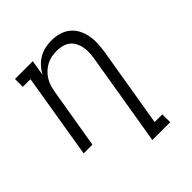

<svg xmlns="http://www.w3.org/2000/svg" viewBox="-203 -670 1006 1006"><g transform="rotate(-45 300.0 -166.5)"><path d="M346 205 432 -312Q435 -332 436 -352.5Q437 -373 433.5 -392Q430 -411 421 -428.5Q412 -446 397 -458Q382 -470 362.5 -475Q343 -480 323 -480Q323 -480 323 -480Q323 -480 323 -480Q303 -480 284 -476.5Q265 -473 247 -463.5Q229 -454 214 -440Q199 -426 188.5 -409Q178 -392 172 -373Q166 -354 163 -335L107 0H42L120 -472H63V-530H195L181 -444Q193 -466 210 -484.5Q227 -503 248.5 -515.5Q270 -528 293.5 -533Q317 -538 341 -538Q369 -538 396 -530.5Q423 -523 444 -506.5Q465 -490 478 -466Q491 -442 496.5 -415Q502 -388 501 -359.5Q500 -331 496 -302L421 147H478V205Z"/></g></svg>

Font: Iosevka Slab Light Extended
Style: Italic
Weight: 300
Width: 7
Italic angle: -9°
Monospace: yes
Designer: Belleve Invis
Foundry: Belleve Invis
Version: Version 11.1.0; ttfautohint (v1.8.3)